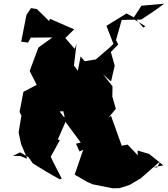

<svg xmlns="http://www.w3.org/2000/svg" viewBox="-20 -906 910 1041"><path d="M810 0 866 -9 789 -71 726 -90 727 -64 672 -122 640 -116 582 -278 568 -268 608 -316 589 -382 590 -438 538 -504 582 -464 602 -550 581 -624 621 -665 609 -689 640 -798 746 -800C788 -828 831 -855 870 -886L747 -875L701 -805L768 -764L757 -756L713 -808L666 -833L557 -766L595 -668L573 -647L500 -584L439 -574L417 -600L402 -522L381 -551L395 -669L385 -641L334 -700L382 -747L251 -804L246 -792L180 -857L148 -862L124 -826L119 -803L95 -680L132 -675L147 -702L264 -703L188 -648C172 -606 156 -563 141 -521L179 -446L107 -408L86 -299L96 -279L81 -188L94 -126L128 -45L90 -60L50 -61L89 -80L135 -53L158 -20C206 10 254 39 304 66L315 63C295 23 274 -15 255 -56L305 -147L293 -149L337 -249L401 -272H326L286 -324L314 -404L278 -323L295 -301L323 -303L338 -241L418 -133L392 -127L411 -85L431 -94L385 41L452 80C461 84 472 88 481 93L592 115L628 114L682 97L743 61L850 -33L832 2Z"/></svg>

Font: Hussar Lance
Style: ExBdObl
Weight: 700
Foundry: Cannot Into Space Fonts, PlusOne Fonts
Version: Version 2.270